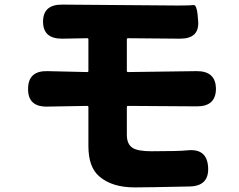

<svg xmlns="http://www.w3.org/2000/svg" viewBox="-20 -768 1040 834"><path d="M651 45Q608 46 565 46Q466 46 411 -2Q364 -42 364 -134V-303Q364 -308 359 -308L186 -305Q101 -303 102 -382Q102 -461 186 -459L359 -455Q364 -455 364 -460V-597Q364 -602 359 -602L251 -600Q167 -599 167 -674Q167 -749 251 -748L752 -744Q806 -744 821.5 -746Q837 -748 841 -673Q845 -599 760 -600L536 -602Q531 -602 531 -597V-460Q531 -455 536 -455L833 -459Q917 -460 918 -383Q918 -305 834 -306L536 -308Q531 -308 531 -303V-182Q531 -141 557 -125Q580 -111 638 -111Q758 -111 794 -115Q879 -124 884 -42Q889 40 804 42Z"/></svg>

Font: Resource Han Rounded JP Heavy
Style: Regular
Weight: 900
Designer: Cyano Hao (round all glyphs); Ryoko NISHIZUKA 西塚涼子 (kana, bopomofo & ideographs); Paul D. Hunt (Latin, Greek & Cyrillic)
Foundry: Cyano Hao
Version: 0.990